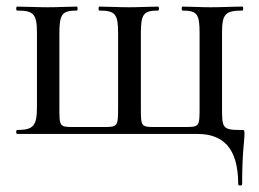

<svg xmlns="http://www.w3.org/2000/svg" viewBox="-20 -406 785 582"><path d="M578 0H32C28 0 28 -12 32 -12C83 -12 92 -26 92 -83V-305C92 -363 83 -374 32 -374C28 -374 28 -386 32 -386C58 -386 91 -384 125 -384C156 -384 189 -386 213 -386C216 -386 216 -374 213 -374C168 -374 160 -363 160 -305V-81C160 -23 160 -21 202 -21H295C337 -21 338 -23 338 -81V-305C338 -363 330 -374 281 -374C278 -374 278 -386 281 -386C307 -386 339 -384 371 -384C403 -384 435 -386 459 -386C463 -386 463 -374 459 -374C415 -374 407 -363 407 -305V-81C407 -23 407 -21 449 -21H542C585 -21 585 -23 585 -83V-305C585 -363 578 -374 533 -374C530 -374 530 -386 533 -386C557 -386 588 -384 618 -384C653 -384 687 -386 715 -386C718 -386 718 -374 715 -374C662 -374 653 -363 653 -305V-81C653 -18 654 -12 710 -12C721 -12 721 -12 721 0C721 26 714 52 714 152C714 158 702 158 702 152C702 39 653 0 578 0Z"/></svg>

Font: Cormorant Infant Book
Style: Regular
Weight: 500
Designer: Christian Thalmann (Catharsis Fonts)
Version: Version 1.000;PS 002.000;hotconv 1.0.88;makeotf.lib2.5.64775